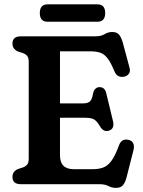

<svg xmlns="http://www.w3.org/2000/svg" viewBox="-20 -872 676 909"><path d="M39 -665.5Q39 -700 78.5 -700H431Q459 -700 475 -710.2Q491 -720.5 511.5 -720.5Q532.5 -720.5 543 -708.8Q553.5 -697 561 -671.5L593.5 -550.5Q598 -534 590.2 -523Q582.5 -512 567.5 -509Q553.5 -506 541.2 -511.5Q529 -517 521 -536Q504.5 -576.5 488.8 -596.5Q473 -616.5 454 -622.8Q435 -629 408 -629H264V-382.5H372.5Q397 -382.5 406.8 -392.8Q416.5 -403 420.5 -429.5Q427.5 -458.5 450.5 -459.5Q476 -460 483 -431L515 -298.5Q523.5 -262.5 496 -253.5Q471 -245.5 454.5 -272Q440.5 -296.5 427 -305.5Q413.5 -314.5 383 -314.5H264V-136.5Q264 -71 329 -71H418.5Q449 -71 470.2 -79.5Q491.5 -88 508.8 -112.2Q526 -136.5 543.5 -184.5Q556 -217 587.5 -210Q604 -207 610.5 -194Q617 -181 612 -161.5L579 -31.5Q572 -6 561.2 5.8Q550.5 17.5 529 17.5Q510 17.5 493.2 8.8Q476.5 0 450 0H78.5Q39 0 39 -34.5Q39 -60.5 65.5 -72L87.5 -79Q101.5 -84 108.8 -93Q116 -102 116 -119.5V-580.5Q116 -598 108.8 -607Q101.5 -616 87.5 -621L65.5 -628Q39 -639.5 39 -665.5ZM168.5 -810Q168.5 -851.5 205.5 -851.5H441Q478 -851.5 478 -810.5Q478 -769 441 -769H205.5Q168.5 -769 168.5 -810Z"/></svg>

Font: Fraunces 72pt S100 SemiBold
Style: Regular
Weight: 600
Version: Version 1.000; ttfautohint (v1.8.3)